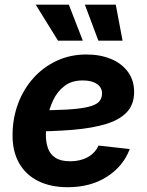

<svg xmlns="http://www.w3.org/2000/svg" viewBox="-20 -781 624 813"><path d="M266.6 11.7Q193.8 11.7 140.9 -14.9Q87.9 -41.5 59.8 -92.3Q31.7 -143.1 33.2 -214.8Q34.2 -283.7 57.4 -344.5Q80.6 -405.3 122.3 -451.4Q164.1 -497.6 220.9 -523.9Q277.8 -550.3 345.7 -550.3Q403.8 -550.3 449.5 -531.5Q495.1 -512.7 521.5 -477.1Q547.9 -441.4 547.9 -391.6Q547.9 -339.8 518.1 -307.1Q488.3 -274.4 430.2 -256.3Q372.1 -238.3 287.1 -231.2Q202.1 -224.1 92.3 -224.1L107.4 -313.5Q201.2 -313.5 260.7 -316.9Q320.3 -320.3 353.3 -328.4Q386.2 -336.4 399.2 -350.3Q412.1 -364.3 412.1 -385.3Q412.1 -410.6 390.4 -425.5Q368.7 -440.4 330.6 -440.4Q283.7 -440.4 253.2 -417Q222.7 -393.6 205.6 -357.7Q188.5 -321.8 181.6 -282.7Q174.8 -243.7 174.3 -211.9Q173.8 -179.7 182.9 -153.8Q191.9 -127.9 214.6 -113Q237.3 -98.1 277.3 -98.1Q320.3 -98.1 351.8 -115.7Q383.3 -133.3 397 -164.6L529.3 -149.9Q502 -77.1 432.9 -32.7Q363.8 11.7 266.6 11.7ZM396.5 -608.9 339.4 -761.2H470.2L499 -608.9ZM225.6 -608.9 131.3 -761.2H271.5L330.6 -608.9Z"/></svg>

Font: Inter 17pt
Style: Bold Italic
Weight: 700
Italic angle: -9.3988°
Version: Version 4.001;git-66647c0bb